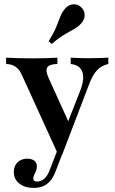

<svg xmlns="http://www.w3.org/2000/svg" viewBox="-20 -689 544 906"><path d="M254.8 41.1 83.1 -335.5Q71 -362.1 53.2 -374.2Q35.5 -386.3 8.9 -387.1V-416.9Q37.9 -415.3 66.9 -414.5Q96 -413.7 132.3 -413.7Q168.5 -413.7 196.4 -414.5Q224.2 -415.3 250.8 -416.9V-387.1Q212.9 -386.3 203.2 -371Q193.5 -355.6 209.7 -320.2L309.7 -100L291.9 -91.1L358.9 -262.1Q373.4 -300 372.6 -326.6Q371.8 -353.2 357.3 -368.5Q342.7 -383.9 313.7 -387.1V-416.9Q332.3 -416.1 348.4 -415.3Q364.5 -414.5 379.8 -414.5Q395.2 -414.5 409.7 -414.5Q429.8 -414.5 452.4 -415.3Q475 -416.1 491.1 -416.9V-387.1Q458.9 -379.8 437.9 -357.7Q416.9 -335.5 399.2 -287.9L273.4 41.1ZM139.5 197.6Q96.8 197.6 71 177Q45.2 156.5 45.2 122.6Q45.2 94.4 62.9 77Q80.6 59.7 108.9 59.7Q129.8 59.7 141.9 69.4Q154 79 154 96Q154 108.1 150 117.7Q146 127.4 141.5 135.9Q137.1 144.4 137.1 153.2Q137.1 167.7 154 167.7Q173.4 167.7 188.7 154.4Q204 141.1 214.5 113.7L266.1 -20.2L291.9 -9.7L243.5 116.9Q233.9 143.5 219.4 161.7Q204.8 179.8 185.5 188.7Q166.1 197.6 139.5 197.6ZM224.2 -481.5 209.7 -494.4Q233.9 -533.9 245.2 -561.7Q256.5 -589.5 264.1 -609.7Q271.8 -629.8 284.7 -645.2Q300.8 -666.1 323 -668.5Q345.2 -671 362.1 -655.6Q378.2 -641.9 379.4 -620.6Q380.6 -599.2 364.5 -579.8Q354 -567.7 340.7 -558.9Q327.4 -550 310.5 -541.1Q293.5 -532.3 272.2 -518.5Q250.8 -504.8 224.2 -481.5Z"/></svg>

Font: Playfair
Style: Bold
Weight: 700
Designer: Claus Eggers Sørensen
Foundry: Claus Eggers Sørensen
Version: Version 2.001;gftools[0.9.30]